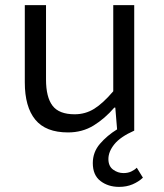

<svg xmlns="http://www.w3.org/2000/svg" viewBox="-20 -506 640 751"><path d="M446 225Q403 225 373 202Q343 179 343 132Q343 89 371 56.5Q399 24 438 0L431 -85H427Q390 -42 346 -15Q302 12 246 12Q159 12 118 -38Q77 -88 77 -184V-486H160V-195Q160 -126 185.5 -92.5Q211 -59 272 -59Q314 -59 348.5 -80.5Q383 -102 423 -149V-486H505V5Q451 29 427.5 58Q404 87 404 116Q404 144 422.5 157.5Q441 171 463 171Q480 171 493 165Q506 159 515 150L539 189Q522 205 498.5 215Q475 225 446 225Z"/></svg>

Font: SauceCodePro NFM
Style: Regular
Weight: 400
Monospace: yes
Designer: Paul D. Hunt, Teo Tuominen
Foundry: Adobe
Version: Version 2.042;hotconv 1.1.0;makeotfexe 2.6.0;Nerd Fonts 3.3.